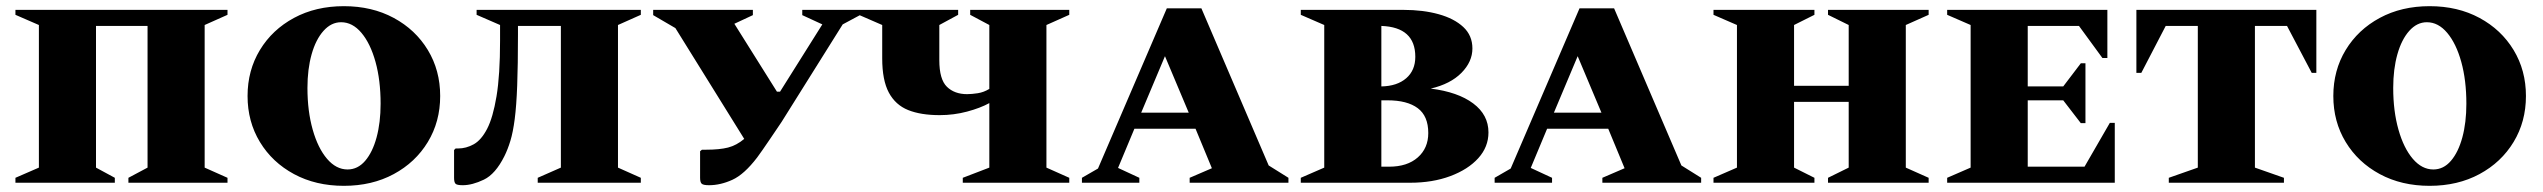

<svg xmlns="http://www.w3.org/2000/svg" viewBox="-20 -592 8238 622"><path d="M30 0V-16L106 -49V-511L30 -544V-560H717V-544L643 -511V-49L717 -16V0H396V-16L458 -49V-508H291V-49L352 -16V0Z M1094 10Q1003 10 932.5 -28Q862 -66 822 -132Q782 -198 782 -281Q782 -364 822 -430Q862 -496 932.5 -534Q1003 -572 1094 -572Q1185 -572 1255.5 -534Q1326 -496 1366 -430Q1406 -364 1406 -281Q1406 -198 1366 -132Q1326 -66 1255.5 -28Q1185 10 1094 10ZM1106 -43Q1139 -43 1163 -71Q1187 -99 1200 -147Q1213 -195 1213 -256Q1213 -332 1196.5 -391.5Q1180 -451 1151 -485.5Q1122 -520 1085 -520Q1053 -520 1028 -492Q1003 -464 989.5 -416Q976 -368 976 -307Q976 -232 993 -172Q1010 -112 1039.5 -77.5Q1069 -43 1106 -43Z M1722 0V-16L1797 -49V-508H1658V-480Q1658 -381 1655.5 -315Q1653 -249 1647.5 -206.5Q1642 -164 1633.5 -136Q1625 -108 1614 -86Q1585 -28 1547.5 -10Q1510 8 1479 8Q1460 8 1455.5 3Q1451 -2 1451 -16V-106L1456 -111H1464Q1490 -111 1514.5 -124.5Q1539 -138 1558 -174.5Q1577 -211 1588.5 -280Q1600 -349 1600 -460V-511L1524 -544V-560H2056V-544L1982 -511V-49L2056 -16V0Z M2433 -82Q2391 -27 2352.5 -9.5Q2314 8 2277 8Q2258 8 2253 3Q2248 -2 2248 -16V-102L2254 -107H2267Q2311 -107 2338.5 -114Q2366 -121 2391 -142L2168 -501L2096 -543V-560H2419V-543L2359 -515L2497 -295H2507L2644 -513L2579 -543V-560H2766V-543L2710 -513L2512 -197Q2508 -191 2497.5 -175.5Q2487 -160 2474.5 -141.5Q2462 -123 2450.5 -106.5Q2439 -90 2433 -82Z M3099 0V-16L3185 -49V-258Q3156 -242 3113 -230.5Q3070 -219 3024 -219Q2963 -219 2922 -235.5Q2881 -252 2859.5 -292Q2838 -332 2838 -403V-511L2762 -544V-560H3084V-544L3023 -511V-397Q3023 -335 3047.5 -311Q3072 -287 3113 -287Q3128 -287 3147.5 -290Q3167 -293 3185 -304V-511L3123 -544V-560H3444V-544L3370 -511V-49L3444 -16V0Z M3485 0V-16L3537 -46L3760 -565H3872L4090 -56L4154 -16V0H3834V-16L3906 -47L3853 -175H3655L3602 -48L3671 -16V0ZM3677 -227H3831L3754 -410Z M4194 0V-16L4270 -49V-511L4194 -544V-560H4527Q4590 -560 4640.5 -546Q4691 -532 4720.5 -504.5Q4750 -477 4750 -435Q4750 -392 4714.5 -356Q4679 -320 4615 -305Q4703 -294 4752.5 -257Q4802 -220 4802 -163Q4802 -116 4769 -79.5Q4736 -43 4678.5 -21.5Q4621 0 4548 0ZM4565 -408Q4565 -504 4455 -508V-312Q4506 -313 4535.5 -338.5Q4565 -364 4565 -408ZM4475 -267H4455V-52H4480Q4539 -52 4573 -82Q4607 -112 4607 -161Q4607 -216 4573 -241.5Q4539 -267 4475 -267Z M4822 0V-16L4874 -46L5097 -565H5209L5427 -56L5491 -16V0H5171V-16L5243 -47L5190 -175H4992L4939 -48L5008 -16V0ZM5014 -227H5168L5091 -410Z M5531 0V-16L5607 -49V-511L5531 -544V-560H5858V-544L5792 -511V-314H5969V-511L5902 -544V-560H6228V-544L6154 -511V-49L6228 -16V0H5902V-16L5969 -49V-262H5792V-49L5858 -16V0Z M6288 0V-16L6364 -49V-511L6288 -544V-560H6807V-404H6791L6715 -508H6549V-312H6664L6721 -387H6736V-193H6721L6664 -267H6549V-52H6733L6815 -194H6831V0Z M7006 0V-16L7100 -49V-508H6996L6917 -356H6901V-560H7484V-356H7469L7389 -508H7285V-49L7379 -16V0Z M7851 10Q7760 10 7689.5 -28Q7619 -66 7579 -132Q7539 -198 7539 -281Q7539 -364 7579 -430Q7619 -496 7689.5 -534Q7760 -572 7851 -572Q7942 -572 8012.5 -534Q8083 -496 8123 -430Q8163 -364 8163 -281Q8163 -198 8123 -132Q8083 -66 8012.5 -28Q7942 10 7851 10ZM7863 -43Q7896 -43 7920 -71Q7944 -99 7957 -147Q7970 -195 7970 -256Q7970 -332 7953.5 -391.5Q7937 -451 7908 -485.5Q7879 -520 7842 -520Q7810 -520 7785 -492Q7760 -464 7746.5 -416Q7733 -368 7733 -307Q7733 -232 7750 -172Q7767 -112 7796.5 -77.5Q7826 -43 7863 -43Z"/></svg>

Font: Spectral SC ExtraBold
Style: Regular
Weight: 800
Designer: Jean-Baptiste Levee
Foundry: Production Type
Version: Version 2.001